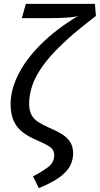

<svg xmlns="http://www.w3.org/2000/svg" viewBox="-20 -759 517 995"><path d="M114 -739H472L477 -676Q371 -596 303 -531Q235 -466 197.5 -411.5Q160 -357 145.5 -310.5Q131 -264 131 -222Q131 -186 143 -164Q155 -142 178 -127Q201 -112 235 -97Q271 -82 299 -65Q327 -48 343 -24Q359 0 359 36Q359 68 344.5 98Q330 128 292 157Q254 186 181 216L151 155Q196 132 228.5 107.5Q261 83 261 45Q261 28 252.5 16Q244 4 225 -6.5Q206 -17 172 -32Q129 -50 98.5 -73Q68 -96 51.5 -131.5Q35 -167 35 -220Q35 -292 73.5 -370.5Q112 -449 190.5 -528Q269 -607 387 -678Q374 -672 347.5 -669.5Q321 -667 291 -666Q261 -665 239 -665H93Z"/></svg>

Font: Fira Sans Variable
Style: Italic
Weight: 397
Italic angle: -8°
Designer: Carrois Corporate & Edenspiekermann AG
Foundry: Carrois Corporate GbR & Edenspiekermann AG
Version: Version 4.202